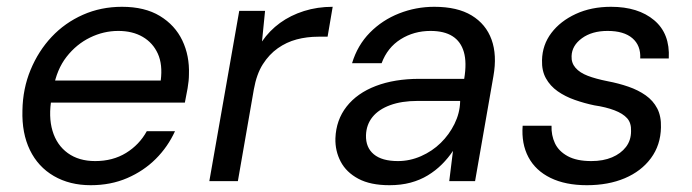

<svg xmlns="http://www.w3.org/2000/svg" viewBox="-20 -533 2035 565"><path d="M247 12Q185 12 138.5 -15Q92 -42 68 -91.5Q44 -141 46 -208Q47 -272 70 -327.5Q93 -383 132 -424.5Q171 -466 224 -489.5Q277 -513 339 -513Q406 -513 450.5 -486Q495 -459 516.5 -414Q538 -369 536 -314Q536 -296 532 -273Q528 -250 524 -231H111L122 -296H453Q459 -343 444.5 -375Q430 -407 400 -424.5Q370 -442 328 -442Q285 -442 245 -422.5Q205 -403 176 -366Q147 -329 137 -273L132 -245Q122 -190 134.5 -148Q147 -106 179.5 -82.5Q212 -59 260 -59Q312 -59 351 -83Q390 -107 412 -147H495Q474 -101 438.5 -65.5Q403 -30 354.5 -9Q306 12 247 12Z M596 0 684 -501H760L751 -411Q773 -443 804 -465.5Q835 -488 874.5 -500.5Q914 -513 959 -513L944 -425H917Q883 -425 853 -417Q823 -409 797.5 -391Q772 -373 753.5 -344Q735 -315 727 -270L680 0Z M1126 12Q1070 12 1034.5 -7Q999 -26 982.5 -57.5Q966 -89 967 -126Q969 -180 1000 -219.5Q1031 -259 1086 -280Q1141 -301 1214 -301H1346Q1354 -349 1345 -380Q1336 -411 1311.5 -426.5Q1287 -442 1247 -442Q1198 -442 1159 -417.5Q1120 -393 1103 -347H1016Q1032 -400 1068.5 -437Q1105 -474 1154.5 -493.5Q1204 -513 1258 -513Q1326 -513 1368 -487.5Q1410 -462 1426.5 -416.5Q1443 -371 1432 -309L1378 0H1302L1313 -89Q1299 -68 1280.5 -49.5Q1262 -31 1239 -17Q1216 -3 1188 4.5Q1160 12 1126 12ZM1151 -59Q1186 -59 1219 -73.5Q1252 -88 1277 -112.5Q1302 -137 1317.5 -168.5Q1333 -200 1334 -233V-236H1209Q1162 -236 1128 -223.5Q1094 -211 1076 -188.5Q1058 -166 1057 -135Q1056 -99 1080 -79Q1104 -59 1151 -59Z M1707 12Q1644 12 1600 -9.5Q1556 -31 1535 -70.5Q1514 -110 1518 -163H1603Q1602 -135 1613 -111.5Q1624 -88 1650.5 -73.5Q1677 -59 1720 -59Q1755 -59 1781 -70Q1807 -81 1822 -100.5Q1837 -120 1837 -147Q1838 -171 1825.5 -185Q1813 -199 1788 -208.5Q1763 -218 1729 -223Q1700 -229 1671.5 -239Q1643 -249 1621 -264.5Q1599 -280 1586.5 -302.5Q1574 -325 1575 -356Q1576 -401 1602.5 -436Q1629 -471 1674.5 -492Q1720 -513 1778 -513Q1858 -513 1905 -473.5Q1952 -434 1948 -361H1864Q1866 -399 1841 -420.5Q1816 -442 1768 -442Q1722 -442 1692.5 -420.5Q1663 -399 1662 -368Q1661 -348 1673.5 -333.5Q1686 -319 1709.5 -310Q1733 -301 1768 -294Q1800 -288 1829 -278Q1858 -268 1880 -252.5Q1902 -237 1914 -214Q1926 -191 1925 -158Q1924 -106 1895.5 -67.5Q1867 -29 1818.5 -8.5Q1770 12 1707 12Z"/></svg>

Font: DM Sans 18pt
Style: Italic
Weight: 400
Italic angle: -10°
Designer: Colophon Foundry, Jonny Pinhorn
Foundry: Colophon Foundry
Version: Version 4.004;gftools[0.9.30]